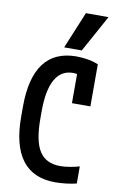

<svg xmlns="http://www.w3.org/2000/svg" viewBox="-107 -1059 714 1128"><g transform="rotate(10 250.0 -495.0)"><path d="M305 10Q174 10 108 -76.5Q42 -163 42 -335V-395Q42 -567 107 -653.5Q172 -740 301 -740Q335 -740 370 -734Q405 -728 432 -716V-465H322V-697L377 -612Q341 -641 297 -641Q227 -641 191 -577Q155 -513 155 -388V-343Q155 -209 194 -149Q233 -89 317 -89Q343 -89 373.5 -94Q404 -99 432 -107V-5Q404 2 369.5 6Q335 10 305 10ZM325 -780H220L311 -1000H446Z"/></g></svg>

Font: M PLUS Code Latin Medium
Style: Regular
Weight: 500
Designer: Coji Morishita
Foundry: UNDERFOREST DESIGN
Version: Version 1.002; ttfautohint (v1.8.3)